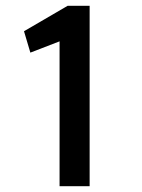

<svg xmlns="http://www.w3.org/2000/svg" viewBox="-20 -644 490 664"><path d="M186 0V-501L85 -462L63 -536L214 -624H290V0Z"/></svg>

Font: Inconsolata SemiCondensed Bold
Style: Regular
Weight: 700
Width: 4
Monospace: yes
Designer: Raph Levien, Cyreal, Brenton Simpson
Foundry: Raph Levien, Cyreal, Google
Version: Version 3.001; ttfautohint (v1.8.2.53-6de2)